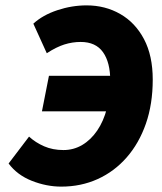

<svg xmlns="http://www.w3.org/2000/svg" viewBox="-20 -682 601 714"><path d="M208 12Q153 12 98.5 -9.5Q44 -31 12 -74L88 -174Q112 -152 144 -138Q176 -124 216 -124Q254 -124 286 -143Q318 -162 341.5 -196.5Q365 -231 377.5 -278.5Q390 -326 390 -382Q390 -450 363 -488Q336 -526 280 -526Q249 -526 219 -516.5Q189 -507 154 -484L104 -594Q139 -626 193 -644Q247 -662 302 -662Q371 -662 427 -630Q483 -598 515.5 -536.5Q548 -475 548 -386Q548 -295 522.5 -222Q497 -149 451 -96.5Q405 -44 343 -16Q281 12 208 12ZM136 -268 162 -400H462L436 -268Z"/></svg>

Font: Source Sans 3 Black
Style: Italic
Weight: 900
Italic angle: -11°
Designer: Paul D. Hunt
Foundry: Adobe
Version: Version 3.052;hotconv 1.1.0;makeotfexe 2.6.0